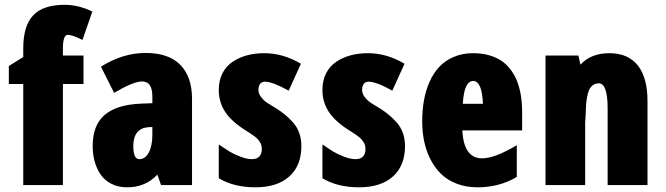

<svg xmlns="http://www.w3.org/2000/svg" viewBox="-20 -777 2797 806"><path d="M77.6 -574.2Q77.6 -668 119.1 -712.4Q160.6 -756.8 251 -756.8Q309.6 -756.8 367.7 -728.5L326.2 -609.4Q282.7 -630.9 264.6 -630.9Q244.1 -630.9 244.1 -572.3V-543.9H330.6V-424.3H244.1V0H77.6V-424.3H17.1V-500L77.6 -537.6Z M403.8 -497.1Q495.1 -554.7 591.6 -554.7Q688 -554.7 737.1 -504.6Q786.1 -454.6 786.1 -361.8V0H656.2L640.6 -43.9Q590.8 9.3 514.2 9.3Q476.6 9.3 448 -5.1Q419.4 -19.5 402.3 -44.4Q369.1 -93.8 369.1 -164.6Q369.1 -251 418.9 -294.2Q468.8 -337.4 569.8 -341.8L619.6 -343.8V-372.1Q619.6 -435.1 576.7 -435.1Q540 -435.1 459 -387.2ZM619.6 -211.4V-243.7Q613.8 -243.2 603 -243.2Q539.6 -237.8 539.6 -163.6Q539.6 -108.9 564.7 -108.9Q589.8 -108.9 604.7 -137Q619.6 -165 619.6 -211.4Z M1079.1 -150.9Q1079.1 -169.9 1070.3 -181.6Q1066.4 -186.5 1064.7 -189.5Q1063 -192.4 1057.1 -197.3Q1051.3 -202.1 1049.6 -203.9Q1047.9 -205.6 1040.5 -210.4Q1033.2 -215.3 1032 -216.3Q1030.8 -217.3 1022.9 -222.2Q955.6 -262.7 927 -304.7Q898.4 -346.7 898.4 -398.9Q898.4 -439 913.8 -469.2Q929.2 -499.5 956.5 -517.6Q1010.3 -553.7 1089.6 -553.7Q1168.9 -553.7 1243.2 -509.3L1191.9 -396.5Q1124 -434.1 1092.3 -434.1Q1079.1 -434.1 1072 -424.8Q1064.9 -415.5 1064.9 -400.4Q1064.9 -385.3 1074.2 -372.1Q1083.5 -358.9 1094.2 -350.8Q1105 -342.8 1114.3 -337.4Q1123.5 -332 1138.9 -322.5Q1154.3 -313 1173.6 -297.9Q1192.9 -282.7 1210.4 -262.7Q1245.1 -223.1 1245.1 -163.6Q1245.1 -81.5 1194.3 -36.1Q1143.6 9.3 1052.5 9.3Q961.4 9.3 898.4 -28.8V-170.4Q928.7 -149.9 944.8 -140.1Q960.9 -130.4 988.5 -119.6Q1016.1 -108.9 1037.4 -108.9Q1058.6 -108.9 1068.8 -120.1Q1079.1 -131.3 1079.1 -150.9Z M1514.2 -150.9Q1514.2 -169.9 1505.4 -181.6Q1501.5 -186.5 1499.8 -189.5Q1498 -192.4 1492.2 -197.3Q1486.3 -202.1 1484.6 -203.9Q1482.9 -205.6 1475.6 -210.4Q1468.3 -215.3 1467 -216.3Q1465.8 -217.3 1458 -222.2Q1390.6 -262.7 1362.1 -304.7Q1333.5 -346.7 1333.5 -398.9Q1333.5 -439 1348.9 -469.2Q1364.3 -499.5 1391.6 -517.6Q1445.3 -553.7 1524.7 -553.7Q1604 -553.7 1678.2 -509.3L1627 -396.5Q1559.1 -434.1 1527.3 -434.1Q1514.2 -434.1 1507.1 -424.8Q1500 -415.5 1500 -400.4Q1500 -385.3 1509.3 -372.1Q1518.6 -358.9 1529.3 -350.8Q1540 -342.8 1549.3 -337.4Q1558.6 -332 1574 -322.5Q1589.4 -313 1608.6 -297.9Q1627.9 -282.7 1645.5 -262.7Q1680.2 -223.1 1680.2 -163.6Q1680.2 -81.5 1629.4 -36.1Q1578.6 9.3 1487.5 9.3Q1396.5 9.3 1333.5 -28.8V-170.4Q1363.8 -149.9 1379.9 -140.1Q1396 -130.4 1423.6 -119.6Q1451.2 -108.9 1472.4 -108.9Q1493.7 -108.9 1503.9 -120.1Q1514.2 -131.3 1514.2 -150.9Z M1984.4 9.3Q1936.5 9.3 1897.2 -5.9Q1857.9 -21 1831.3 -47.1Q1804.7 -73.2 1786.6 -108.9Q1752.4 -176.3 1752.4 -268.1Q1752.4 -362.8 1782.2 -431.2Q1798.3 -468.3 1822.8 -495.1Q1847.2 -522 1884 -537.8Q1920.9 -553.7 1963.6 -553.7Q2006.3 -553.7 2037.8 -543.7Q2069.3 -533.7 2090.3 -518.1Q2111.3 -502.4 2127 -480Q2142.6 -457.5 2150.9 -435.8Q2159.2 -414.1 2164.6 -388.2Q2171.9 -350.1 2171.9 -306.6V-229.5H1920.9Q1926.8 -112.3 2003.9 -112.3Q2057.1 -112.3 2149.4 -167.5V-34.2Q2076.7 9.3 1984.4 9.3ZM1966.3 -437Q1928.2 -437 1922.9 -341.3H2007.3Q2003.4 -437 1966.3 -437Z M2416.5 -505.4Q2460.4 -553.7 2538.3 -553.7Q2616.2 -553.7 2657.2 -502.7Q2698.2 -451.7 2698.2 -352.1V0H2530.8V-322.3Q2530.8 -427.2 2493.7 -427.2Q2479 -427.2 2468.5 -418.9Q2458 -410.6 2452.9 -399.2Q2447.8 -387.7 2444.3 -368.4Q2440.9 -349.1 2440.2 -334.2Q2439.5 -319.3 2438.5 -296.4Q2437.5 -273.4 2436.5 -261.7V0H2270V-543.9H2408.2Z"/></svg>

Font: Open Sans Hebrew Condensed Extra Bold
Style: Regular
Weight: 800
Width: 3
Foundry: Ascender Corporation, Yanek Iontef
Version: Version 2.001;PS 002.001;hotconv 1.0.70;makeotf.lib2.5.58329